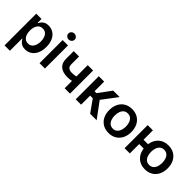

<svg xmlns="http://www.w3.org/2000/svg" viewBox="142 -1884 3210 3210"><g transform="rotate(45 1747.0 -279.0)"><path d="M67.4 204.1V-545.9H191.4V-455.6H199.7Q209 -474.6 227.1 -497.3Q245.1 -520 276.4 -536.4Q307.6 -552.7 356 -552.7Q418.9 -552.7 470 -520.5Q521 -488.3 551 -425.5Q581.1 -362.8 581.1 -272Q581.1 -182.1 551.5 -119.1Q522 -56.2 471.2 -23.2Q420.4 9.8 355.5 9.8Q308.6 9.8 277.6 -6.1Q246.6 -22 228 -44.4Q209.5 -66.9 199.7 -86.4H194.3V204.1ZM321.3 -94.7Q384.8 -94.7 417.7 -145.3Q450.7 -195.8 450.7 -272.5Q450.7 -348.6 418.2 -398.4Q385.7 -448.2 321.3 -448.2Q258.3 -448.2 225.1 -400.1Q191.9 -352.1 191.9 -272.5Q191.9 -192.9 225.6 -143.8Q259.3 -94.7 321.3 -94.7Z M691.4 0V-545.9H818.4V0ZM754.9 -623Q724.6 -623 702.9 -643.3Q681.2 -663.6 681.2 -692.9Q681.2 -721.7 702.9 -741.9Q724.6 -762.2 754.9 -762.2Q785.6 -762.2 807.4 -741.9Q829.1 -721.7 829.1 -692.9Q829.1 -663.6 807.4 -643.3Q785.6 -623 754.9 -623Z M1188 -162.1Q1075.7 -162.1 1014.4 -212.4Q953.1 -262.7 953.1 -364.3V-545.9H1080.1V-364.3Q1080.1 -312 1107.9 -289.3Q1135.7 -266.6 1188 -266.6Q1213.9 -266.6 1237.5 -269.8Q1261.2 -272.9 1284.7 -278.8V-545.9H1411.6V0H1284.7V-173.3Q1261.7 -168.5 1237.3 -165.3Q1212.9 -162.1 1188 -162.1Z M1546.4 0V-545.9H1673.3V-318.8H1719.2L1886.7 -545.9H2039.1L1836.4 -277.3L2041 0H1887.7L1735.8 -213.9H1673.3V0Z M2330.1 11.2Q2250.5 11.2 2191.9 -24.2Q2133.3 -59.6 2101.3 -122.8Q2069.3 -186 2069.3 -270Q2069.3 -355 2101.3 -418.7Q2133.3 -482.4 2191.9 -517.6Q2250.5 -552.7 2330.1 -552.7Q2409.7 -552.7 2468.3 -517.6Q2526.9 -482.4 2559.1 -418.7Q2591.3 -355 2591.3 -270Q2591.3 -186 2559.1 -122.8Q2526.9 -59.6 2468.3 -24.2Q2409.7 11.2 2330.1 11.2ZM2330.1 -91.8Q2374.5 -91.8 2403.8 -115.7Q2433.1 -139.6 2447.8 -180.2Q2462.4 -220.7 2462.4 -270.5Q2462.4 -320.8 2447.8 -361.3Q2433.1 -401.9 2403.8 -425.8Q2374.5 -449.7 2330.1 -449.7Q2286.1 -449.7 2256.8 -425.8Q2227.5 -401.9 2213.1 -361.3Q2198.7 -320.8 2198.7 -270.5Q2198.7 -220.7 2213.1 -180.2Q2227.5 -139.6 2256.8 -115.7Q2286.1 -91.8 2330.1 -91.8Z M2702.1 0V-545.9H2825.7V-324.2H2932.1Q2946.8 -428.7 3014.9 -490.7Q3083 -552.7 3189 -552.7Q3268.6 -552.7 3327.4 -517.6Q3386.2 -482.4 3418.2 -418.7Q3450.2 -355 3450.2 -270Q3450.2 -186 3418.2 -122.8Q3386.2 -59.6 3327.4 -24.2Q3268.6 11.2 3189 11.2Q3081.5 11.2 3013.2 -52.2Q2944.8 -115.7 2931.2 -221.7H2825.7V0ZM3189 -91.8Q3233.9 -91.8 3263.2 -115.7Q3292.5 -139.6 3306.9 -180.2Q3321.3 -220.7 3321.3 -270.5Q3321.3 -320.8 3306.9 -361.3Q3292.5 -401.9 3263.2 -425.8Q3233.9 -449.7 3189 -449.7Q3145 -449.7 3115.7 -425.8Q3086.4 -401.9 3072 -361.3Q3057.6 -320.8 3057.6 -270.5Q3057.6 -220.7 3072 -180.2Q3086.4 -139.6 3115.7 -115.7Q3145 -91.8 3189 -91.8Z"/></g></svg>

Font: Inter SemiBold
Style: Regular
Weight: 600
Designer: Rasmus Andersson
Foundry: rsms
Version: Version 4.001;git-9221beed3